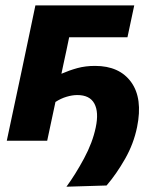

<svg xmlns="http://www.w3.org/2000/svg" viewBox="-20 -519 588 708"><path d="M225 169.5Q258 124.5 289.8 65.5Q321.5 6.5 333 -49Q345 -105.5 328 -137Q311 -168.5 265 -168.5Q246.5 -168.5 225.5 -162.2Q204.5 -156 184.5 -143Q175.5 -101 168.8 -69.5Q162 -38 154 0H5Q16.5 -53.5 27 -103.5Q37.5 -153.5 51 -216L61.5 -265.5Q77.5 -341 88.5 -393.8Q99.5 -446.5 110.5 -499H475L450 -381.5H235Q230.5 -358.5 224.8 -332.5Q219 -306.5 212.5 -275.5L206.5 -247Q235 -259.5 265 -267.8Q295 -276 330.5 -276Q420.5 -276 463.8 -216Q507 -156 485.5 -50.5Q473 11 441.2 66.8Q409.5 122.5 373 165Z"/></svg>

Font: Commissioner
Style: Bold Italic
Weight: 700
Italic angle: -12°
Designer: Kostas Bartsokas
Foundry: Kostas Bartsokas
Version: Version 1.000; ttfautohint (v1.8.3)